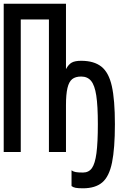

<svg xmlns="http://www.w3.org/2000/svg" viewBox="-20 -820 640 1036"><path d="M0 0V-800H336V0H244V-715H92V0ZM336 -252V-447Q350 -473 367.5 -482.5Q385 -492 418 -492Q487 -492 527 -460.5Q567 -429 583.5 -355Q600 -281 600 -150Q600 -19 584.5 57Q569 133 531.5 164.5Q494 196 428 196Q402 196 388.5 193.5Q375 191 366 184V99Q375 106 388.5 108.5Q402 111 428 111Q459 111 476 87Q493 63 500.5 6Q508 -51 508 -150Q508 -249 499.5 -304.5Q491 -360 471.5 -383.5Q452 -407 418 -407Q387 -407 369.5 -393Q352 -379 344 -345Q336 -311 336 -252Z"/></svg>

Font: Victor Mono SemiBold
Style: Regular
Weight: 600
Monospace: yes
Designer: Rune Bjørnerås
Version: Version 1.561;gftools[0.9.30]